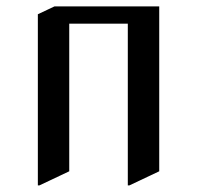

<svg xmlns="http://www.w3.org/2000/svg" viewBox="-20 -557 613 597"><path d="M102.5 19.5H97.7V-512.7L149.4 -537.1H475.1V-24.4L382.3 19.5H377.4V-483.4H195.3V-24.4Z"/></svg>

Font: Nova Slim
Style: Book
Weight: 400
Version: Version 2.000